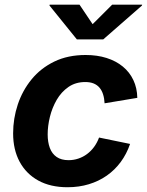

<svg xmlns="http://www.w3.org/2000/svg" viewBox="-20 -787 628 818"><path d="M267.6 10.7Q195.1 10.7 143.2 -17.8Q91.4 -46.4 63.6 -98Q35.9 -149.6 35.9 -218.8Q35.9 -281.9 55.7 -341.6Q75.6 -401.3 114.6 -449Q153.6 -496.7 211.4 -524.7Q269.1 -552.7 344.8 -552.7Q394 -552.7 434.1 -540Q474.2 -527.3 503.3 -503.4Q532.3 -479.6 548.2 -445.8Q564.2 -412.1 565 -370.1L425.6 -346.9Q424.5 -368.1 419.2 -384.8Q414 -401.5 404.1 -413.3Q394.2 -425.1 379.2 -431.3Q364.2 -437.5 343.4 -437.5Q302 -437.5 271.7 -416.5Q241.4 -395.6 221.7 -361.8Q202.1 -327.9 192.6 -289.1Q183.1 -250.2 183.1 -214.2Q183.1 -181.6 192.3 -156.7Q201.6 -131.8 221.4 -118.2Q241.2 -104.6 272.2 -104.6Q293.9 -104.6 313.9 -111.4Q333.9 -118.1 350.8 -130.7Q367.8 -143.3 380.9 -161.2Q394 -179.1 402 -201L534.2 -173.8Q519.4 -130.8 494.3 -96.8Q469.2 -62.8 434.9 -38.8Q400.7 -14.8 358.5 -2.1Q316.3 10.7 267.6 10.7ZM318.8 -767.1 374.6 -684 457.9 -767.1H585.6L584.9 -763.5L419.8 -619.1H307.5L190.8 -763.5L191.5 -767.1Z"/></svg>

Font: Inter Variable
Style: Italic
Weight: 400
Italic angle: -9.39999°
Designer: Rasmus Andersson
Foundry: rsms
Version: Version 4.001;git-9221beed3